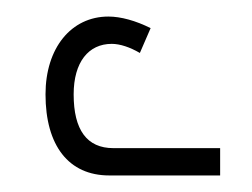

<svg xmlns="http://www.w3.org/2000/svg" viewBox="-20 -823 304 232"><path d="M112 -611H246V-644H117C85 -644 69 -666 69 -709C69 -748 87 -770 115 -770C125 -770 137 -766 149 -759L162 -789C144 -798 126 -803 111 -803C66 -803 35 -765 35 -709C35 -647 63 -611 112 -611Z"/></svg>

Font: Noto Sans Armenian ExtraCondensed ExtraLight
Style: Regular
Weight: 200
Width: 2
Designer: Monotype Design Team
Foundry: Monotype Imaging Inc.
Version: Version 2.008